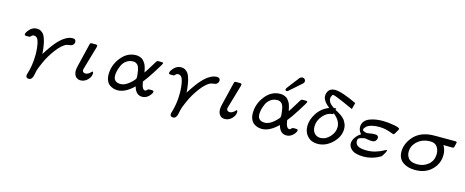

<svg xmlns="http://www.w3.org/2000/svg" viewBox="-44 -1497 5809 2401"><g transform="rotate(15 2861.0 -296.0)"><path d="M154.8 -369.1Q154.8 -396 193.4 -437Q231.9 -478 285.2 -478H286.1Q314.9 -478 336.9 -464.6Q358.9 -451.2 371.8 -434.6Q384.8 -418 395.3 -388.4Q405.8 -358.9 409.9 -341.6Q414.1 -324.2 418.9 -293Q428.7 -238.8 430.2 -189Q513.2 -319.8 571.8 -380.9Q666 -478 748 -478Q771 -478 780.5 -466.1Q790 -454.1 790 -439.9Q790 -422.9 778.6 -408Q767.1 -393.1 750 -388.2Q747.1 -387.2 724.6 -384Q702.1 -380.9 685.1 -374.5Q668 -368.2 634.5 -339.6Q601.1 -311 564.9 -262.2Q501 -176.3 460.9 -88.1Q420.9 0 411.1 43Q410.2 48.8 407.5 62Q404.8 75.2 403.3 81.1Q401.9 86.9 399.4 97.9Q397 108.9 394.5 114Q392.1 119.1 388.4 127Q384.8 134.8 380.9 138.9Q377 143.1 371.6 147.5Q366.2 151.9 359.1 153.3Q352.1 154.8 344.2 154.8Q328.1 154.8 318.1 146Q308.1 137.2 308.1 121.1Q308.1 111.3 319.1 76.7Q330.1 42 340.6 -19.5Q351.1 -81.1 351.1 -158.2Q351.1 -241.2 335.9 -310.1Q319.8 -385.3 270 -384.8Q251 -384.8 239 -370.4Q227.1 -356 216.8 -355H188H182.1Q154.8 -355 154.8 -369.1Z M887.7 -97.2Q887.7 -120.1 897 -160.2L967.8 -453.1Q969.7 -460.9 970.2 -462.9Q970.7 -464.8 973.1 -469.5Q975.6 -474.1 980.2 -476.1Q984.9 -478 991.7 -478H1043Q1066.9 -478 1066.9 -464.8Q1066.9 -458 1064 -444.8L977.5 -147.9Q973.6 -133.8 973.6 -127Q973.6 -111.8 984.6 -102.3Q995.6 -92.8 1012.7 -92.8Q1032.7 -92.8 1049.8 -103.3Q1066.9 -113.8 1077.4 -125.5Q1087.9 -137.2 1089.8 -138.2Q1095.7 -140.1 1100.3 -135Q1105 -129.9 1105 -119.1Q1105 -72.3 1065.4 -33.2Q1025.9 5.9 975.6 5.9Q933.6 5.9 910.6 -22.7Q887.7 -51.3 887.7 -97.2Z M1296.4 -158.2Q1296.4 -278.3 1375.5 -378.2Q1454.6 -478 1569.3 -478Q1592.3 -478 1612.8 -471.4Q1633.3 -464.8 1647.5 -455.8Q1661.6 -446.8 1673.6 -430.4Q1685.5 -414.1 1692.4 -403.1Q1699.2 -392.1 1705.8 -371.6Q1712.4 -351.1 1714.4 -342.5Q1716.3 -334 1720.2 -314.9L1724.6 -295.9Q1741.7 -320.8 1756.6 -345Q1771.5 -369.1 1781.5 -385Q1791.5 -400.9 1800.5 -415.5Q1809.6 -430.2 1814.9 -439.2Q1820.3 -448.2 1825 -455.6Q1829.6 -462.9 1833 -466.6Q1836.4 -470.2 1838.4 -473.1Q1840.3 -476.1 1843.8 -476.6Q1847.2 -477.1 1849.9 -477.5Q1852.5 -478 1857.4 -478H1896.5Q1918.5 -478 1918.5 -465.8Q1918.5 -456.1 1847.9 -345Q1777.3 -233.9 1734.4 -182.1Q1748.5 -80.1 1788.6 -80.1Q1801.8 -80.1 1811.5 -93.5Q1821.3 -106.9 1842.3 -106.9H1867.2Q1894 -106.9 1894.5 -94.2Q1894.5 -68.4 1857.9 -31.7Q1821.3 4.9 1772.5 4.9Q1690.4 4.9 1662.6 -100.1Q1553.7 5.9 1454.6 5.9Q1427.7 5.9 1402.1 -1.5Q1376.5 -8.8 1351.3 -26.4Q1326.2 -43.9 1311.3 -78.1Q1296.4 -112.3 1296.4 -158.2ZM1378.4 -167Q1378.4 -79.1 1470.2 -79.1Q1546.4 -79.1 1636.2 -181.2Q1648.4 -195.3 1648.4 -212.9Q1648.4 -233.9 1641.6 -279.8Q1632.8 -346.7 1609.6 -369.9Q1586.4 -393.1 1554.2 -393.1Q1503.4 -393.1 1466.3 -366Q1429.2 -338.9 1411.4 -298.8Q1393.6 -258.8 1386 -225.3Q1378.4 -191.9 1378.4 -167Z M2022 -369.1Q2022 -396 2060.5 -437Q2099.1 -478 2152.3 -478H2153.3Q2182.1 -478 2204.1 -464.6Q2226.1 -451.2 2239 -434.6Q2252 -418 2262.5 -388.4Q2272.9 -358.9 2277.1 -341.6Q2281.2 -324.2 2286.1 -293Q2295.9 -238.8 2297.4 -189Q2380.4 -319.8 2439 -380.9Q2533.2 -478 2615.2 -478Q2638.2 -478 2647.7 -466.1Q2657.2 -454.1 2657.2 -439.9Q2657.2 -422.9 2645.8 -408Q2634.3 -393.1 2617.2 -388.2Q2614.3 -387.2 2591.8 -384Q2569.3 -380.9 2552.2 -374.5Q2535.2 -368.2 2501.7 -339.6Q2468.3 -311 2432.1 -262.2Q2368.2 -176.3 2328.1 -88.1Q2288.1 0 2278.3 43Q2277.3 48.8 2274.7 62Q2272 75.2 2270.5 81.1Q2269 86.9 2266.6 97.9Q2264.2 108.9 2261.7 114Q2259.3 119.1 2255.6 127Q2252 134.8 2248 138.9Q2244.1 143.1 2238.8 147.5Q2233.4 151.9 2226.3 153.3Q2219.2 154.8 2211.4 154.8Q2195.3 154.8 2185.3 146Q2175.3 137.2 2175.3 121.1Q2175.3 111.3 2186.3 76.7Q2197.3 42 2207.8 -19.5Q2218.3 -81.1 2218.3 -158.2Q2218.3 -241.2 2203.1 -310.1Q2187 -385.3 2137.2 -384.8Q2118.2 -384.8 2106.2 -370.4Q2094.2 -356 2084 -355H2055.2H2049.3Q2022 -355 2022 -369.1Z M2754.9 -97.2Q2754.9 -120.1 2764.2 -160.2L2835 -453.1Q2836.9 -460.9 2837.4 -462.9Q2837.9 -464.8 2840.3 -469.5Q2842.8 -474.1 2847.4 -476.1Q2852.1 -478 2858.9 -478H2910.2Q2934.1 -478 2934.1 -464.8Q2934.1 -458 2931.2 -444.8L2844.7 -147.9Q2840.8 -133.8 2840.8 -127Q2840.8 -111.8 2851.8 -102.3Q2862.8 -92.8 2879.9 -92.8Q2899.9 -92.8 2917 -103.3Q2934.1 -113.8 2944.6 -125.5Q2955.1 -137.2 2957 -138.2Q2962.9 -140.1 2967.5 -135Q2972.2 -129.9 2972.2 -119.1Q2972.2 -72.3 2932.6 -33.2Q2893.1 5.9 2842.8 5.9Q2800.8 5.9 2777.8 -22.7Q2754.9 -51.3 2754.9 -97.2Z M3163.6 -158.2Q3163.6 -278.3 3242.7 -378.2Q3321.8 -478 3436.5 -478Q3459.5 -478 3480 -471.4Q3500.5 -464.8 3514.6 -455.8Q3528.8 -446.8 3540.8 -430.4Q3552.7 -414.1 3559.6 -403.1Q3566.4 -392.1 3573 -371.6Q3579.6 -351.1 3581.5 -342.5Q3583.5 -334 3587.4 -314.9L3591.8 -295.9Q3608.9 -320.8 3623.8 -345Q3638.7 -369.1 3648.7 -385Q3658.7 -400.9 3667.7 -415.5Q3676.8 -430.2 3682.1 -439.2Q3687.5 -448.2 3692.1 -455.6Q3696.8 -462.9 3700.2 -466.6Q3703.6 -470.2 3705.6 -473.1Q3707.5 -476.1 3710.9 -476.6Q3714.4 -477.1 3717 -477.5Q3719.7 -478 3724.6 -478H3763.7Q3785.6 -478 3785.6 -465.8Q3785.6 -456.1 3715.1 -345Q3644.5 -233.9 3601.6 -182.1Q3615.7 -80.1 3655.8 -80.1Q3668.9 -80.1 3678.7 -93.5Q3688.5 -106.9 3709.5 -106.9H3734.4Q3761.2 -106.9 3761.7 -94.2Q3761.7 -68.4 3725.1 -31.7Q3688.5 4.9 3639.6 4.9Q3557.6 4.9 3529.8 -100.1Q3420.9 5.9 3321.8 5.9Q3294.9 5.9 3269.3 -1.5Q3243.7 -8.8 3218.5 -26.4Q3193.4 -43.9 3178.5 -78.1Q3163.6 -112.3 3163.6 -158.2ZM3245.6 -167Q3245.6 -79.1 3337.4 -79.1Q3413.6 -79.1 3503.4 -181.2Q3515.6 -195.3 3515.6 -212.9Q3515.6 -233.9 3508.8 -279.8Q3500 -346.7 3476.8 -369.9Q3453.6 -393.1 3421.4 -393.1Q3370.6 -393.1 3333.5 -366Q3296.4 -338.9 3278.6 -298.8Q3260.7 -258.8 3253.2 -225.3Q3245.6 -191.9 3245.6 -167ZM3482.4 -549.8Q3482.4 -556.6 3493.4 -572.8Q3504.4 -588.9 3547.4 -644Q3575.2 -680.2 3593.8 -703.1Q3594.7 -704.1 3598.6 -710Q3602.5 -715.8 3604.5 -718.5Q3606.4 -721.2 3611.1 -726.6Q3615.7 -731.9 3619.6 -734.4Q3623.5 -736.8 3628.7 -740.5Q3633.8 -744.1 3639.2 -745.6Q3644.5 -747.1 3650.4 -747.1Q3669.4 -747.1 3679.9 -735.1Q3690.4 -723.1 3690.4 -709Q3690.4 -692.9 3678 -679.9Q3665.5 -667 3589.4 -601.1Q3547.4 -564.9 3520.5 -541Q3509.3 -532.2 3500.5 -532.2Q3493.7 -532.2 3488 -537.1Q3482.4 -542 3482.4 -549.8Z M4069.3 -466.8Q3980.5 -535.6 3980.5 -600.1Q3980.5 -612.3 3983.9 -626.7Q3987.3 -641.1 3997.3 -660.2Q4007.3 -679.2 4029.8 -691.2Q4052.2 -703.1 4084.5 -703.1Q4169.4 -703.1 4368.2 -608.9L4347.2 -525.9Q4346.2 -525.9 4306.4 -543.9Q4266.6 -562 4221.4 -582Q4176.3 -602.1 4132.8 -619.1Q4089.4 -636.2 4078.4 -636.2Q4067.4 -636.2 4058.8 -617.7Q4050.3 -599.1 4050.3 -582Q4050.3 -570.8 4053.2 -560.3Q4056.2 -549.8 4062.3 -540.3Q4068.4 -530.8 4074 -523.9Q4079.6 -517.1 4088.9 -509Q4098.1 -501 4102.3 -497.6Q4106.4 -494.1 4115.2 -487.8L4124.5 -481L4157.2 -482.9L4152.3 -462.9Q4153.3 -462.9 4169.9 -454.3Q4186.5 -445.8 4191.9 -441.9Q4197.3 -438 4214.8 -428Q4232.4 -418 4241 -409.9Q4249.5 -401.9 4263.9 -388.9Q4278.3 -376 4285.9 -363Q4293.5 -350.1 4302 -333.5Q4310.5 -316.9 4314.5 -297.9Q4318.4 -278.8 4318.4 -257.8Q4318.4 -158.7 4233.4 -76.4Q4148.4 5.9 4042.5 5.9Q3962.4 5.9 3913.3 -45.7Q3864.3 -97.2 3864.3 -178Q3864.3 -258.8 3917.7 -342.3Q3971.2 -425.8 4069.3 -466.8ZM3952.1 -194.8Q3952.1 -140.6 3981.7 -107.9Q4011.2 -75.2 4058.6 -75.2Q4125.5 -75.2 4179.4 -133.1Q4233.4 -190.9 4233.4 -262.2Q4233.4 -343.3 4141.6 -417L4137.2 -402.8Q4062 -399.9 4007.1 -335.4Q3952.1 -271 3952.1 -194.8Z M4444.8 -106.9Q4444.8 -147.9 4472.9 -187.5Q4501 -227.1 4540 -251Q4503.9 -291 4503.9 -337.9Q4503.9 -378.9 4527.3 -408.9Q4550.8 -439 4591.3 -454.6Q4631.8 -470.2 4674.3 -476.6Q4716.8 -482.9 4763.7 -482.9Q4823.7 -482.9 4903.3 -469Q4982.9 -455.1 4982.9 -436Q4982.9 -431.2 4946.8 -371.1Q4937 -356 4929.7 -356Q4923.8 -356 4897 -366.9Q4870.1 -377.9 4826.9 -388.4Q4783.7 -398.9 4738.8 -398.9Q4689 -398.9 4651.4 -390.4Q4613.8 -381.8 4595.2 -370.8Q4576.7 -359.9 4565.2 -345.9Q4553.7 -332 4551.3 -325Q4548.8 -317.9 4548.8 -314Q4548.8 -302.7 4565.4 -295.4Q4582 -288.1 4597.7 -286.1L4614.7 -285.2Q4620.6 -285.2 4648.2 -290.5Q4675.8 -295.9 4710 -295.9Q4754.9 -295.9 4754.9 -258.8Q4754.9 -241.7 4740 -222.9Q4725.1 -204.1 4691.9 -204.1Q4662.1 -204.1 4635.5 -209.5Q4608.9 -214.8 4602.1 -214.8Q4597.2 -214.8 4588.9 -212.9Q4542 -204.1 4526.4 -194.1Q4510.7 -184.1 4510.7 -155.8Q4510.7 -72.8 4656.7 -73.2Q4720.7 -73.2 4775.4 -90.6Q4830.1 -107.9 4860.6 -125.5Q4891.1 -143.1 4897.9 -143.1Q4906.7 -143.1 4906.7 -134.8Q4906.7 -126 4872.1 -68.8Q4864.3 -56.6 4859.1 -52.2Q4854 -47.9 4835 -38.1Q4743.2 10.7 4642.1 11.2Q4536.1 11.2 4490.5 -25.4Q4444.8 -62 4444.8 -106.9Z M5083.5 -173.8Q5083.5 -272 5157 -360.6Q5230.5 -449.2 5362.8 -467.8Q5389.6 -471.7 5442.4 -472.2H5699.7Q5721.7 -472.2 5721.7 -458Q5721.7 -452.1 5709.5 -407.2Q5705.6 -393.1 5701.2 -389.6Q5696.8 -386.2 5683.6 -386.2Q5660.6 -386.2 5569.8 -387.2Q5603 -334 5602.5 -268.1Q5602.5 -154.3 5521 -74.2Q5439.5 5.9 5306.6 5.9Q5206.5 5.9 5145 -40Q5083.5 -85.9 5083.5 -173.8ZM5171.4 -192.9Q5171.4 -172.9 5176.5 -155Q5181.6 -137.2 5195.1 -116.2Q5208.5 -95.2 5239.5 -82.5Q5270.5 -69.8 5315.4 -69.8Q5398.4 -69.8 5458 -120.8Q5517.6 -171.9 5517.6 -259.8Q5517.6 -308.6 5490.5 -348.9Q5463.4 -389.2 5400.4 -389.2H5399.4Q5300.3 -388.2 5235.8 -330.6Q5171.4 -272.9 5171.4 -192.9Z"/></g></svg>

Font: CMU Concrete
Style: BoldItalic
Weight: 700
Italic angle: -14.04°
Version: Version 0.7.0